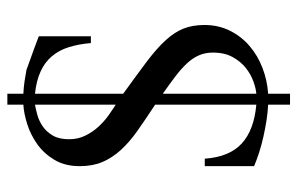

<svg xmlns="http://www.w3.org/2000/svg" viewBox="-168 -592 835 540"><g transform="rotate(-90 250.0 -321.5)"><path d="M450.2 -164.6Q450.2 -125 434.1 -92.8Q418 -60.5 391.1 -37.6Q364.3 -14.6 329.3 -1.2Q294.4 12.2 256.8 14.6V76.2H226.1V14.6Q204.6 13.7 181.4 10Q158.2 6.3 135.5 1.2Q112.8 -3.9 91.6 -10.7Q70.3 -17.6 53.2 -24.9V-163.6H74.2Q79.1 -94.2 116.9 -59.6Q154.8 -24.9 226.1 -18.6V-303.2Q185.1 -330.1 152.8 -352.8Q120.6 -375.5 98.6 -399.7Q76.7 -423.8 64.9 -451.4Q53.2 -479 53.2 -515.1Q53.2 -556.6 70.8 -586.2Q88.4 -615.7 114.7 -634.5Q141.1 -653.3 171.1 -662.8Q201.2 -672.4 226.1 -673.8V-718.8H256.8V-673.8Q276.4 -672.9 293.5 -670.2Q310.5 -667.5 324.2 -665L355 -653.8Q378.9 -645.5 418.5 -630.4V-483.9H399.4Q396.5 -518.1 387.9 -545.7Q379.4 -573.2 362.5 -593.3Q345.7 -613.3 319.8 -625.2Q293.9 -637.2 256.8 -641.1V-393.1Q311 -354 347.9 -326.2Q384.8 -298.3 407.5 -273.4Q430.2 -248.5 440.2 -223.1Q450.2 -197.8 450.2 -164.6ZM372.6 -140.6Q372.6 -162.1 365 -179.7Q357.4 -197.3 342.5 -213.4Q327.6 -229.5 306.2 -245.8Q284.7 -262.2 256.8 -281.7V-18.6Q270.5 -19.5 290.3 -26.4Q310.1 -33.2 328.4 -47.4Q346.7 -61.5 359.6 -84.5Q372.6 -107.4 372.6 -140.6ZM226.1 -641.1Q214.4 -639.2 197.5 -634.5Q180.7 -629.9 165.5 -619.6Q150.4 -609.4 139.6 -591.6Q128.9 -573.7 128.9 -545.4Q128.9 -520 139.2 -499.3Q149.4 -478.5 164.3 -462.4Q179.2 -446.3 196 -434.3Q212.9 -422.4 226.1 -414.1Z"/></g></svg>

Font: Doulos SIL Viet
Style: Regular
Weight: 400
Designer: Walt Agee, Victor Gaultney, Peter Martin, Debbi Hosken, Becca Hirsbrunner
Foundry: SIL International
Version: Version 5.000